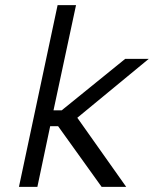

<svg xmlns="http://www.w3.org/2000/svg" viewBox="-20 -730 601 750"><path d="M205 -710 54 0H126L176 -237H207L377 0H473L282 -270L561 -500H469L221 -299H189L277 -710Z"/></svg>

Font: LT Wave Text Light Italic
Style: Regular
Weight: 300
Designer: Daniel Lyons
Version: Version 2.5 (Glyphs App)